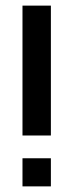

<svg xmlns="http://www.w3.org/2000/svg" viewBox="-20 -651 262 683"><path d="M60 -169V-631H161V-169ZM60 12V-88H161V12Z"/></svg>

Font: Pixelify Sans
Style: Regular
Weight: 400
Designer: Stefie Justprince
Foundry: Typecalism Foundryline
Version: Version 1.000;February 13, 2025;FontCreator 15.0.0.3015 64-b